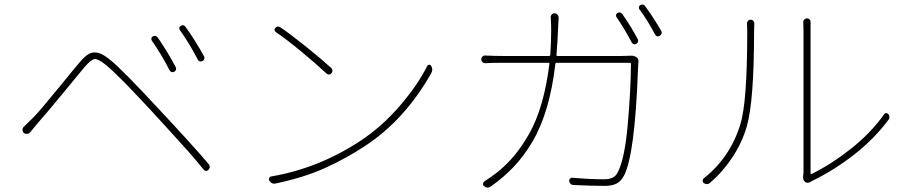

<svg xmlns="http://www.w3.org/2000/svg" viewBox="-20 -818 4040 853"><path d="M654.3 -637.7Q651.4 -642.6 652.8 -648.4Q654.3 -654.3 659.2 -656.2Q672.9 -663.1 681.6 -650.4Q728.5 -581.1 760.7 -519.5Q763.7 -514.6 761.7 -508.3Q759.8 -502 753.9 -499Q748 -496.1 742.2 -498Q736.3 -500 733.4 -505.9Q696.3 -578.1 654.3 -637.7ZM778.3 -685.5Q775.4 -690.4 776.9 -695.8Q778.3 -701.2 783.2 -703.1Q788.1 -706.1 792 -706.1Q798.8 -706.1 804.7 -698.2Q848.6 -636.7 886.7 -567.4Q889.6 -562.5 887.7 -556.2Q885.7 -549.8 879.9 -546.9Q866.2 -540 858.4 -553.7Q819.3 -628.9 778.3 -685.5ZM113.3 -229.5Q107.4 -223.6 99.6 -223.1Q91.8 -222.7 85.9 -227.5Q80.1 -233.4 80.1 -241.2Q80.1 -250 85.9 -254.9Q100.6 -268.6 129.9 -297.9Q159.2 -328.1 241.2 -428.7Q323.2 -529.3 333 -540Q357.4 -569.3 376 -579.1Q387.7 -585 400.4 -585Q408.2 -585 417 -583Q439.5 -577.1 470.7 -550.8Q520.5 -511.7 679.7 -339.8Q836.9 -171.9 907.2 -88.9Q912.1 -83 912.1 -76.2Q912.1 -70.3 906.2 -63.5Q902.3 -58.6 896.5 -58.6Q895.5 -58.6 895.5 -58.6Q888.7 -59.6 884.8 -64.5Q851.6 -105.5 814.5 -147.5Q777.3 -189.5 723.6 -248Q669.9 -306.6 658.2 -319.3Q511.7 -478.5 452.1 -528.3Q418 -555.7 402.3 -555.7Q401.4 -555.7 400.4 -555.7Q383.8 -553.7 353.5 -517.6Q335.9 -496.1 257.8 -401.4Q179.7 -306.6 151.4 -275.4Q141.6 -264.6 113.3 -229.5Z M1205.1 -675.8Q1200.2 -678.7 1199.7 -684.6Q1199.2 -690.4 1203.1 -694.3Q1209 -700.2 1214.8 -700.2Q1219.7 -700.2 1224.6 -697.3Q1273.4 -664.1 1341.3 -609.4Q1409.2 -554.7 1452.1 -515.6Q1457 -510.7 1457 -503.9Q1457 -497.1 1452.1 -492.2Q1441.4 -481.4 1429.7 -492.2Q1384.8 -534.2 1319.3 -588.4Q1253.9 -642.6 1205.1 -675.8ZM1205.1 -2.9Q1202.1 -2 1198.2 -2Q1185.5 -2 1176.8 -14.6Q1174.8 -18.6 1174.8 -21.5Q1174.8 -24.4 1175.8 -26.4Q1178.7 -33.2 1185.5 -34.2Q1396.5 -70.3 1583 -193.4Q1676.8 -255.9 1755.4 -346.7Q1834 -437.5 1877.9 -524.4Q1880.9 -530.3 1886.7 -530.3Q1886.7 -530.3 1886.7 -530.3Q1892.6 -530.3 1895.5 -525.4Q1900.4 -517.6 1900.4 -508.8Q1900.4 -502 1896.5 -494.1Q1779.3 -286.1 1602.5 -169.9Q1516.6 -113.3 1423.3 -71.3Q1330.1 -29.3 1205.1 -2.9Z M2452.1 -573.2Q2452.1 -569.3 2456.1 -569.3H2741.2Q2760.7 -569.3 2776.4 -570.3Q2792 -572.3 2805.2 -565.4Q2818.4 -558.6 2816.4 -543Q2815.4 -531.2 2814.5 -512.7Q2800.8 -129.9 2752 -37.1Q2738.3 -11.7 2718.3 -2Q2698.2 7.8 2666 7.8Q2609.4 7.8 2527.3 3.9Q2520.5 3.9 2515.1 -1Q2509.8 -5.9 2508.8 -13.7Q2507.8 -19.5 2512.7 -24.4Q2517.6 -29.3 2523.4 -28.3Q2601.6 -21.5 2664.1 -21.5Q2709 -21.5 2723.6 -50.8Q2754.9 -109.4 2768.6 -261.2Q2782.2 -413.1 2783.2 -534.2Q2783.2 -539.1 2778.3 -539.1H2452.1Q2448.2 -539.1 2447.3 -534.2Q2434.6 -424.8 2408.7 -337.9Q2382.8 -251 2344.2 -186.5Q2305.7 -122.1 2261.7 -76.2Q2217.8 -30.3 2160.2 10.7Q2153.3 15.6 2146.5 15.6Q2138.7 15.6 2130.9 8.8Q2125 4.9 2126 -2Q2127 -8.8 2132.8 -12.7Q2157.2 -28.3 2189.5 -52.7Q2230.5 -85.9 2264.2 -126Q2297.9 -166 2330.6 -223.1Q2363.3 -280.3 2386.2 -359.4Q2409.2 -438.5 2420.9 -535.2Q2420.9 -539.1 2417 -539.1H2216.8Q2158.2 -539.1 2136.7 -537.1Q2128.9 -537.1 2123.5 -542Q2118.2 -546.9 2118.2 -554.2Q2118.2 -561.5 2123.5 -566.9Q2128.9 -572.3 2136.7 -571.3Q2178.7 -569.3 2215.8 -569.3H2419.9Q2423.8 -569.3 2424.8 -573.2Q2428.7 -630.9 2428.7 -684.6Q2428.7 -715.8 2426.8 -739.3Q2425.8 -747.1 2430.7 -752.9Q2435.5 -758.8 2443.4 -758.8Q2451.2 -758.8 2456.5 -752.9Q2461.9 -747.1 2461.9 -739.3Q2460.9 -725.6 2459 -685.5Q2458 -642.6 2452.1 -573.2ZM2718.8 -742.2Q2716.8 -745.1 2716.8 -749Q2716.8 -756.8 2723.6 -760.7Q2737.3 -766.6 2745.1 -754.9Q2786.1 -696.3 2813.5 -643.6Q2816.4 -638.7 2814.5 -632.3Q2812.5 -626 2806.6 -623Q2803.7 -621.1 2799.8 -621.1Q2797.9 -621.1 2794.9 -622.1Q2789.1 -624 2786.1 -629.9Q2756.8 -686.5 2718.8 -742.2ZM2820.3 -777.3Q2818.4 -780.3 2818.4 -784.2Q2818.4 -792 2825.2 -795.9Q2830.1 -797.9 2834 -797.9Q2840.8 -797.9 2846.7 -790Q2888.7 -732.4 2918 -679.7Q2919.9 -676.8 2919.9 -672.9Q2919.9 -669.9 2918.9 -668Q2917 -662.1 2911.1 -659.2Q2906.2 -656.2 2902.3 -656.2Q2894.5 -656.2 2889.6 -666Q2855.5 -730.5 2820.3 -777.3Z M3134.8 -5.9Q3127.9 0 3120.1 0Q3113.3 0 3106.4 -4.9Q3101.6 -8.8 3101.6 -15.6Q3101.6 -21.5 3106.4 -25.4Q3224.6 -119.1 3269.5 -266.6Q3299.8 -365.2 3299.8 -676.8Q3299.8 -696.3 3298.8 -711.9Q3297.9 -718.8 3302.7 -724.6Q3307.6 -730.5 3314.9 -730.5Q3322.3 -730.5 3327.1 -724.6Q3332 -718.8 3331.1 -711.9Q3330.1 -694.3 3330.1 -676.8Q3330.1 -370.1 3297.9 -256.8Q3277.3 -185.5 3234.4 -120.1Q3191.4 -54.7 3134.8 -5.9ZM3579.1 -8.8Q3573.2 -5.9 3567.4 -5.9Q3561.5 -5.9 3555.7 -10.7Q3547.9 -17.6 3547.9 -29.3Q3547.9 -31.2 3547.9 -34.2Q3549.8 -46.9 3549.8 -58.6V-673.8Q3549.8 -696.3 3548.8 -717.8Q3547.9 -725.6 3552.7 -731Q3557.6 -736.3 3564.9 -736.3Q3572.3 -736.3 3577.1 -731Q3582 -725.6 3581.1 -717.8Q3581.1 -707 3581.1 -673.8V-47.9Q3581.1 -43 3585 -44.9Q3669.9 -85.9 3759.3 -156.2Q3848.6 -226.6 3908.2 -310.5Q3911.1 -315.4 3917 -315.4Q3922.9 -315.4 3926.8 -310.5Q3931.6 -304.7 3931.6 -297.9Q3931.6 -291 3926.8 -285.2Q3863.3 -200.2 3774.9 -131.3Q3686.5 -62.5 3592.8 -16.6Q3585.9 -13.7 3579.1 -8.8Z"/></svg>

Font: Gen Jyuu Gothic ExtraLight
Style: Regular
Weight: 100
Designer: [Source Han Sans]
Ryoko NISHIZUKA  (kana & ideographs); Paul D. Hunt (Latin, Greek & Cyrillic); Wenlong ZHANG  (bopomofo
Version: Version 1.002.20150607